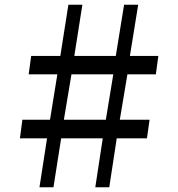

<svg xmlns="http://www.w3.org/2000/svg" viewBox="-20 -790 752 810"><path d="M178.5 -206.5H64L74.5 -285H191L222 -476.5H101L111.5 -554H234.5L268.5 -770H327.5L293.5 -554H468.5L503.5 -770H563L528 -554H648L637.5 -476.5H517.5L485.5 -285H611L600 -206.5H472.5L441 0H382L413.5 -206.5H238L205.5 0H146.5ZM426.5 -285 458 -476.5H281.5L249.5 -285Z"/></svg>

Font: Merriweather Medium
Style: Regular
Weight: 500
Version: Version 2.100